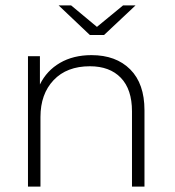

<svg xmlns="http://www.w3.org/2000/svg" viewBox="-20 -687 643 707"><path d="M512 -281V0H466V-277Q466 -358 425 -400.5Q384 -443 311 -443Q226 -443 177.5 -392Q129 -341 129 -256V0H83V-480H127V-376Q152 -427 201 -455.5Q250 -484 317 -484Q407 -484 459.5 -431.5Q512 -379 512 -281ZM479 -667 363 -558H311L196 -667H242L337 -588L433 -667Z"/></svg>

Font: Montserrat Ace
Style: Light
Weight: 300
Designer: Julieta Ulanovsky
Foundry: Julieta Ulanovsky
Version: Version 1